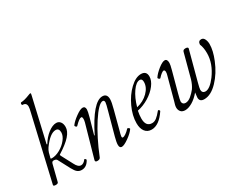

<svg xmlns="http://www.w3.org/2000/svg" viewBox="-99 -1125 1886 1538"><g transform="rotate(-30 844.5 -356.0)"><path d="M59.1 13.2Q47.4 13.2 42 10Q36.6 6.8 38.1 1L174.8 -587.9Q184.1 -624 184.1 -640.1Q184.1 -675.8 148.9 -675.8Q144.5 -675.8 142.8 -681.6Q141.1 -687.5 143.3 -693.4Q145.5 -699.2 149.9 -699.2Q178.2 -699.2 232.9 -721.2Q240.7 -725.1 248 -725.1Q252 -725.1 252 -720.2Q252 -713.9 250 -708L157.2 -306.2L162.1 -303.2Q191.4 -352.5 232.4 -384.3Q273.4 -416 308.1 -416Q331.1 -416 345 -398.4Q358.9 -380.9 358.9 -351.1Q358.9 -312.5 323 -271.7Q287.1 -231 209 -182.1Q204.1 -179.2 210 -168.9L265.1 -64.9Q286.1 -22 314 -22Q336.4 -22 356.9 -48.8Q359.4 -55.2 367.7 -47.9Q375 -41 372.1 -36.1Q345.7 13.2 299.8 13.2Q276.9 13.2 260.7 0.2Q244.6 -12.7 228 -43.9L169.9 -153.8Q162.1 -166 140.1 -166Q124.5 -166 120.1 -146L83 1Q80.1 13.2 59.1 13.2ZM138.2 -188Q174.8 -188 214.6 -210.2Q254.4 -232.4 280.8 -265.9Q307.1 -299.3 307.1 -330.1Q307.1 -369.1 275.9 -369.1Q224.6 -369.1 159.2 -278.8Q146.5 -260.7 140.1 -240.2L129.9 -200.2Q127.9 -196.3 127.9 -193.8Q127.9 -188 138.2 -188Z M443.8 13.2Q433.1 13.2 428.5 9Q423.8 4.9 425.8 -3.9L510.7 -304.2Q515.1 -321.3 515.1 -333.5Q515.1 -345.7 512.2 -350.3Q509.3 -355 504.9 -355Q485.8 -355 443.8 -311Q438 -304.7 429.7 -313Q421.4 -321.3 425.8 -327.1Q446.8 -355.5 488.8 -385.7Q530.8 -416 552.7 -416Q576.7 -416 576.7 -386.2Q576.7 -370.1 562.5 -317.9L522.5 -176.8L526.9 -175.8Q647 -416 734.9 -416Q778.8 -416 778.8 -365.2Q778.8 -338.4 762.7 -278.8L718.8 -111.8Q713.4 -93.3 710.7 -82.5Q708 -71.8 707 -63.2Q706.1 -54.7 708.3 -51.3Q710.4 -47.9 715.8 -47.9Q725.1 -47.9 743.2 -60.1Q761.2 -72.3 778.8 -91.8Q782.7 -95.7 792.5 -89.1Q802.2 -82.5 797.9 -77.1Q778.3 -48.3 734.9 -17.6Q691.4 13.2 669.9 13.2Q648.9 13.2 648.9 -17.1Q648.9 -40 661.6 -86.9L715.8 -285.2Q733.9 -349.6 733.9 -361.8Q733.9 -381.8 718.8 -381.8Q681.6 -381.8 607.9 -269Q534.2 -154.3 472.7 -1Q466.3 13.2 443.8 13.2Z M946.3 13.2Q908.2 13.2 886.7 -14.6Q865.2 -42.5 865.2 -91.8Q865.2 -161.6 900.6 -238Q936 -314.5 989.5 -365.2Q1043 -416 1092.3 -416Q1142.6 -416 1142.6 -365.2Q1142.6 -327.6 1111.6 -286.9Q1080.6 -246.1 1030 -215.3Q979.5 -184.6 925.3 -173.8Q917.5 -136.7 917.5 -105Q917.5 -29.8 975.6 -29.8Q996.1 -29.8 1016.1 -44.4Q1036.1 -59.1 1064.5 -94.2Q1069.3 -97.7 1075.4 -91.6Q1081.5 -85.4 1078.6 -81.1Q1016.1 13.2 946.3 13.2ZM933.6 -200.2Q996.6 -214.4 1039.6 -257.3Q1082.5 -300.3 1082.5 -349.1Q1082.5 -379.9 1060.5 -379.9Q1027.3 -379.9 991.2 -328.6Q955.1 -277.3 933.6 -200.2Z M1257.3 13.2Q1229.5 13.2 1216.3 -2.9Q1203.1 -19 1203.1 -41Q1203.1 -60.5 1215.3 -96.2L1271.5 -304.2Q1275.4 -315.9 1275.4 -331.1Q1275.4 -338.9 1272.2 -344Q1269 -349.1 1263.2 -349.1Q1256.8 -349.1 1242.7 -338.9Q1228.5 -328.6 1211.4 -309.1Q1208 -306.2 1203.1 -308.3Q1198.2 -310.5 1194.3 -315.9Q1190.4 -321.3 1192.4 -324.2Q1211.4 -353.5 1250.7 -384.8Q1290 -416 1312 -416Q1335.4 -416 1335.4 -378.9Q1335.4 -362.8 1323.2 -317.9L1273.4 -133.8Q1258.3 -78.1 1258.3 -65.9Q1258.3 -52.7 1266.6 -44.4Q1274.9 -36.1 1288.1 -36.1Q1313.5 -36.1 1339.4 -57.6Q1365.2 -79.1 1385.3 -105Q1406.7 -136.2 1419.4 -179.2L1478 -398.9Q1481.9 -416 1504.4 -416Q1527.3 -416 1527.3 -402.8L1455.1 -132.8Q1441.4 -81.5 1441.4 -68.8Q1441.4 -53.2 1449.5 -44.7Q1457.5 -36.1 1472.2 -36.1Q1513.2 -36.1 1567.4 -107.9Q1635.3 -200.2 1635.3 -295.9Q1635.3 -348.6 1620.1 -382.8Q1621.6 -416 1649.4 -416Q1669.4 -416 1679.4 -395.3Q1689.5 -374.5 1689.5 -348.1Q1689.5 -288.6 1657.2 -210Q1619.6 -116.7 1557.4 -51.8Q1495.1 13.2 1433.1 13.2Q1409.7 13.2 1399.4 2.2Q1389.2 -8.8 1390.1 -27.3Q1391.1 -45.9 1395 -70.8Q1359.9 -29.3 1323.5 -8.1Q1287.1 13.2 1257.3 13.2Z"/></g></svg>

Font: Junicode SmCond Light
Style: Italic
Weight: 300
Width: 4
Italic angle: -11°
Designer: Peter S. Baker
Version: Version 2.206